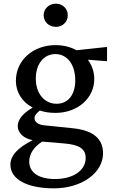

<svg xmlns="http://www.w3.org/2000/svg" viewBox="-20 -763 625 1051"><path d="M275 268C427 268 544 184 544 76C544 -6 487 -50 378 -61L223 -77C188 -80 169 -95 169 -117C169 -130 178 -142 198 -158C224 -149 253 -145 284 -145C404 -145 496 -225 496 -330C496 -370 483 -407 461 -436L566 -428V-506L399 -488C366 -506 327 -516 284 -516C161 -516 67 -433 67 -321C67 -257 102 -204 159 -174C107 -144 77 -109 77 -73C77 -35 111 -4 159 4C75 47 37 89 37 139C37 218 128 268 275 268ZM140 121C140 79 166 41 211 12L329 22C415 29 449 52 449 102C449 171 379 217 281 217C193 217 140 182 140 121ZM176 -333C176 -413 220 -467 283 -467C348 -467 392 -410 392 -323C392 -245 353 -195 290 -195C223 -195 176 -251 176 -333ZM219 -680C219 -643 248 -616 286 -616C323 -616 351 -643 351 -680C351 -715 323 -743 286 -743C248 -743 219 -715 219 -680Z"/></svg>

Font: TPK Tissa Web Medium
Style: Regular
Weight: 500
Designer: Jacques Le Bailly, Suppakit Chalermlarp | Katatrad Co.,Ltd.
Foundry: Jacques Le Bailly, Cadson Demak Co.,Ltd.
Version: Version 5.000;Glyphs 3.1.2 (3151)